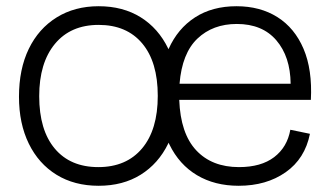

<svg xmlns="http://www.w3.org/2000/svg" viewBox="-20 -587 1047 617"><path d="M297 10Q219 10 161.5 -25.5Q104 -61 72.5 -125.5Q41 -190 41 -276Q41 -365 72.5 -430Q104 -495 162 -531Q220 -567 297 -567Q375 -567 432 -531.5Q489 -496 520.5 -431Q552 -366 552 -277Q552 -190 520.5 -125.5Q489 -61 432 -25.5Q375 10 297 10ZM296 -50Q386 -50 436.5 -110Q487 -170 487 -279Q487 -388 437 -447.5Q387 -507 297 -507Q207 -507 156.5 -446Q106 -385 106 -278Q106 -169 156 -109.5Q206 -50 296 -50ZM747 10Q670 10 613 -24Q556 -58 524.5 -122.5Q493 -187 493 -278Q493 -365 522 -430Q551 -495 606.5 -531Q662 -567 740 -567Q816 -567 871.5 -532Q927 -497 955.5 -430Q984 -363 979 -266H556Q560 -158 610.5 -104Q661 -50 748 -50Q819 -50 861 -82Q903 -114 913 -170L976 -157Q960 -77 898 -33.5Q836 10 747 10ZM741 -510Q664 -510 614.5 -463Q565 -416 557 -318H914Q913 -405 868 -457.5Q823 -510 741 -510Z"/></svg>

Font: BDO Grotesk Light
Style: Regular
Weight: 300
Designer: Deni Anggara
Foundry: Lokal Container
Version: Version 2.000